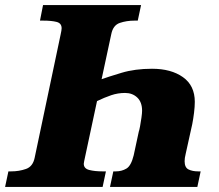

<svg xmlns="http://www.w3.org/2000/svg" viewBox="-45 -734 861 754"><path d="M-25 0 -12 -61H-1Q30 -61 57 -70.5Q84 -80 91 -114L193 -598Q195 -606 196 -613Q197 -620 197 -623Q197 -643 177 -648Q157 -653 125 -653H112L124 -714H509L496 -653H483Q452 -653 425.5 -644Q399 -635 392 -600L354 -423Q379 -432 432 -448Q485 -464 552 -464Q627 -464 673.5 -431Q720 -398 720 -334Q720 -315 717 -291Q714 -267 710 -246.5Q706 -226 703 -215L684 -129Q680 -113 680 -101Q680 -76 695.5 -68.5Q711 -61 733 -61H743L730 0H387L400 -61H410Q433 -61 451.5 -72Q470 -83 480 -124L500 -217Q502 -222 505 -238Q508 -254 510.5 -272Q513 -290 513 -299Q513 -333 494 -351Q475 -369 446 -369Q418 -369 391.5 -360Q365 -351 336 -337L290 -122Q284 -95 284 -91Q284 -72 305.5 -66.5Q327 -61 358 -61H371L358 0Z"/></svg>

Font: Noto Serif Black
Style: Italic
Weight: 900
Italic angle: -12°
Designer: Monotype Design Team
Foundry: Monotype Imaging Inc.
Version: Version 2.013